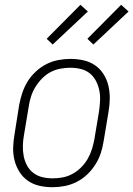

<svg xmlns="http://www.w3.org/2000/svg" viewBox="-20 -774 557 802"><path d="M200 8Q171 8 144.5 2Q118 -4 96.5 -19Q75 -34 61 -56.5Q47 -79 40.5 -105Q34 -131 35 -159Q36 -187 41 -215L60 -335Q65 -361 73 -385.5Q81 -410 95 -433Q109 -456 129.5 -475Q150 -494 173.5 -506Q197 -518 223 -523Q249 -528 274 -528Q302 -528 329 -522Q356 -516 377.5 -501Q399 -486 413 -463.5Q427 -441 433 -415Q439 -389 438.5 -361Q438 -333 433 -305L413 -185Q409 -159 401 -134.5Q393 -110 378.5 -87Q364 -64 344 -45Q324 -26 300 -14Q276 -2 250.5 3Q225 8 200 8ZM200 -29Q221 -29 242 -33Q263 -37 282.5 -47.5Q302 -58 318.5 -74.5Q335 -91 346 -110Q357 -129 363.5 -149.5Q370 -170 374 -191L394 -311Q397 -333 398 -355Q399 -377 394.5 -398Q390 -419 380 -437.5Q370 -456 354 -468.5Q338 -481 317 -486Q296 -491 273 -491Q253 -491 231.5 -487Q210 -483 190.5 -472.5Q171 -462 155 -445.5Q139 -429 127.5 -410Q116 -391 109.5 -370.5Q103 -350 100 -329L80 -209Q76 -187 75.5 -165Q75 -143 79 -122Q83 -101 93 -82.5Q103 -64 119.5 -51.5Q136 -39 157 -34Q178 -29 200 -29ZM370 -588 345 -612 486 -754 517 -726ZM200 -588 175 -612 316 -754 347 -726Z"/></svg>

Font: Iosevka SS04 Extralight
Style: Italic
Weight: 200
Italic angle: -9°
Monospace: yes
Designer: Belleve Invis
Foundry: Belleve Invis
Version: Version 19.0.0; ttfautohint (v1.8.4)